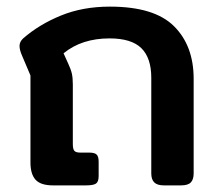

<svg xmlns="http://www.w3.org/2000/svg" viewBox="-20 -560 665 580"><path d="M72 -69V-332L47 -391Q39 -409 39 -421Q39 -434 50 -444Q98 -486 164 -513Q230 -540 312 -540Q446 -540 505.5 -481Q565 -422 565 -322V-36Q565 -18 556.5 -9Q548 0 527 0H475Q455 0 446 -9Q437 -18 437 -36V-325Q437 -385 407 -414.5Q377 -444 311 -444Q227 -444 172 -399L186 -368Q194 -351 197 -338Q200 -325 200 -305V-125Q200 -110 204.5 -104.5Q209 -99 223 -99H250Q266 -99 272 -93Q278 -87 278 -72V-28Q278 -11 270 -5.5Q262 0 240 0H140Q103 0 87.5 -17Q72 -34 72 -69Z"/></svg>

Font: Mitr
Style: Regular
Weight: 400
Designer: Thanarat Vachiruckul
Foundry: Cadson Demak
Version: Version 1.002